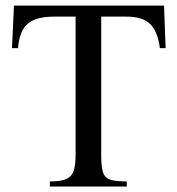

<svg xmlns="http://www.w3.org/2000/svg" viewBox="-20 -683 649 703"><path d="M586.4 -506.8H565.4Q557.6 -566.9 530.3 -594.5Q502.9 -622.1 444.3 -622.1H350.6V-115.7Q350.6 -74.2 356.7 -53.5Q362.8 -32.7 382.8 -25.6Q402.8 -18.6 444.3 -18.6V0H162.6V-18.6Q206.1 -18.6 225.8 -29.3Q245.6 -40 251.2 -61.8Q256.8 -83.5 256.8 -115.7V-622.1H177.2Q112.3 -622.1 81.8 -596.4Q51.3 -570.8 45.9 -506.8H23.9L31.2 -662.6H580.6Z"/></svg>

Font: Awami Nastaliq
Style: Regular
Weight: 400
Designer: Peter Martin, SIL International
Foundry: SIL International
Version: Version 3.100